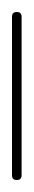

<svg xmlns="http://www.w3.org/2000/svg" viewBox="-20 -300 56 320"><path d="M0 -8H16V-272H0ZM8 -16Q4 -16 2 -14Q0 -12 0 -8Q0 -4 2 -2Q4 0 8 0Q12 0 14 -2Q16 -4 16 -8Q16 -12 14 -14Q12 -16 8 -16ZM8 -280Q4 -280 2 -278Q0 -276 0 -272Q0 -268 2 -266Q4 -264 8 -264Q12 -264 14 -266Q16 -268 16 -272Q16 -276 14 -278Q12 -280 8 -280Z"/></svg>

Font: Wavefont ExtraLight
Style: Regular
Weight: 250
Version: Version 3.004;gftools[0.9.33]